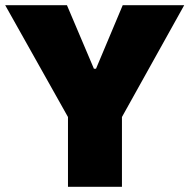

<svg xmlns="http://www.w3.org/2000/svg" viewBox="-33 -720 730 740"><path d="M229 0H437V-269L677 -700H440L337 -455H329L225 -700H-13L229 -269Z"/></svg>

Font: Fixel Text Black
Style: Regular
Weight: 900
Width: 4
Designer: AlfaBravo + MacPaw
Foundry: Kyrylo Tkachov, Marchela Mozhyna, Serhii Makarenko, Maria Weinstein, Zakhar Kryvoshyya
Version: Version 1.211